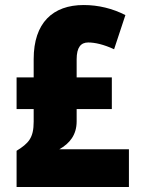

<svg xmlns="http://www.w3.org/2000/svg" viewBox="-20 -744 562 764"><path d="M313 -724C190 -724 114 -653 114 -509V-436H46V-310H114V-260C114 -195 94 -174 46 -144V0H493V-150H216C257 -173 285 -207 285 -261V-310H425V-436H285V-508C285 -556 302 -575 331 -575C358 -575 393 -567 434 -548L479 -684C428 -710 372 -724 313 -724Z"/></svg>

Font: Noto Sans Khmer Condensed Black
Style: Regular
Weight: 900
Width: 3
Designer: Danh Hong and the Monotype Design Team
Foundry: Monotype Imaging Inc.
Version: Version 2.004